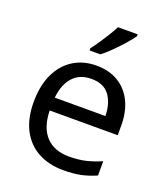

<svg xmlns="http://www.w3.org/2000/svg" viewBox="-141 -865 847 973"><g transform="rotate(20 282.0 -378.0)"><path d="M292 -546Q361 -546 410.5 -516Q460 -486 486.5 -431.5Q513 -377 513 -304V-251H146Q148 -160 192.5 -112.5Q237 -65 317 -65Q368 -65 407.5 -74.5Q447 -84 489 -102V-25Q448 -7 408 1.5Q368 10 313 10Q237 10 178.5 -21Q120 -52 87.5 -113.5Q55 -175 55 -264Q55 -352 84.5 -415Q114 -478 167.5 -512Q221 -546 292 -546ZM291 -474Q228 -474 191.5 -433.5Q155 -393 148 -321H421Q420 -389 389 -431.5Q358 -474 291 -474ZM433 -756Q421 -738 396 -709.5Q371 -681 342.5 -652.5Q314 -624 290 -606H232V-618Q247 -637 264.5 -663Q282 -689 299 -716.5Q316 -744 327 -766H433Z"/></g></svg>

Font: Noto Sans Buhid
Style: Regular
Weight: 400
Designer: Monotype Design Team
Foundry: Monotype Imaging Inc.
Version: Version 2.001